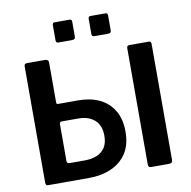

<svg xmlns="http://www.w3.org/2000/svg" viewBox="-99 -1052 1142 1150"><g transform="rotate(-10 472.0 -477.0)"><path d="M413 -940V-849Q413 -839 408 -835Q403 -831 391 -831H312Q302 -831 298.5 -835Q295 -839 295 -847V-938Q295 -954 308 -954H400Q413 -954 413 -940ZM631 -940V-849Q631 -839 626.5 -835Q622 -831 610 -831H531Q520 -831 516.5 -835Q513 -839 513 -847V-938Q513 -954 526 -954H618Q631 -954 631 -940ZM613 -236Q613 -155 578 -103Q543 -51 483.5 -25.5Q424 0 350 0H101Q86 0 86 -17V-724Q86 -734 90 -738Q94 -742 104 -742H212Q234 -742 234 -722V-479Q234 -469 244 -469H367Q440 -469 495 -443Q550 -417 581.5 -365Q613 -313 613 -236ZM484 -233Q484 -297 447 -329.5Q410 -362 348 -362H247Q234 -362 234 -345V-123Q234 -108 251 -108H342Q384 -108 416 -121Q448 -134 466 -161.5Q484 -189 484 -233ZM725 -742H844Q858 -742 858 -726V-22Q858 -10 852.5 -5Q847 0 834 0H730Q718 0 714 -4.5Q710 -9 710 -18V-725Q710 -742 725 -742Z"/></g></svg>

Font: Libre Franklin SemiBold
Style: Regular
Weight: 600
Designer: Pablo Impallari, Rodrigo Fuenzalida, Nhung Nguyen
Foundry: Impallari Type
Version: Version 3.000